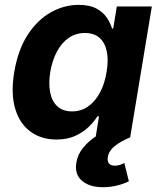

<svg xmlns="http://www.w3.org/2000/svg" viewBox="-20 -573 671 801"><path d="M215.4 9.1Q152.8 9.1 107.7 -23.5Q62.6 -56 43.6 -118.8Q24.5 -181.6 39.4 -272.2Q55.1 -365.7 95.7 -428Q136.3 -490.2 192 -521.5Q247.7 -552.7 308.2 -552.7Q354.4 -552.7 382.6 -537.2Q410.8 -521.8 425.9 -498.9Q441.1 -476 447.4 -454H452.4L467.3 -545.9H613.4L523.1 0H378.9L393.1 -87.4H386.2Q372.2 -64.9 349.1 -42.8Q326 -20.6 293 -5.7Q260 9.1 215.4 9.1ZM280.4 -108.3Q318.1 -108.3 347.6 -129Q377.1 -149.7 396.9 -186.6Q416.8 -223.5 424.7 -272.7Q433.1 -322.4 425.5 -358.9Q417.8 -395.4 394.9 -415.4Q372 -435.4 334.3 -435.4Q295.8 -435.4 266.1 -414.5Q236.4 -393.6 217.1 -357Q197.7 -320.4 189.7 -272.7Q182 -224.8 189.3 -187.5Q196.5 -150.3 219.4 -129.3Q242.3 -108.3 280.4 -108.3ZM410.1 208Q353.2 208 321.8 181Q290.4 153.9 298.6 105.1Q304.2 70.5 327.8 42.1Q351.4 13.6 385.7 -7.8L523.1 0Q483.2 16.6 458.6 36.4Q434 56.3 429.7 82.5Q427 99.2 434.5 108.7Q442 118.2 459.1 118.2Q470.1 118.2 480 115Q489.9 111.7 498.8 107.1L517.6 183.3Q498.1 193.5 469.2 200.7Q440.3 208 410.1 208Z"/></svg>

Font: Inter
Style: Italic
Weight: 400
Italic angle: -9.3988°
Designer: Rasmus Andersson
Foundry: rsms
Version: Version 4.001;git-66647c0bb